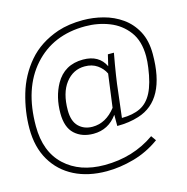

<svg xmlns="http://www.w3.org/2000/svg" viewBox="-137 -920 1226 1259"><g transform="rotate(-15 475.5 -290.0)"><path d="M434 209Q309 209 215 161.5Q121 114 68 24Q15 -66 15 -192Q15 -308 49 -424Q83 -540 160 -630Q237 -720 365 -764Q441 -789 537 -789Q606 -789 674.5 -771Q743 -753 799 -713.5Q855 -674 889 -610.5Q923 -547 923 -456Q923 -143 723 -81Q658 -60 576 -60V-136Q515 -51 413 -51Q335 -51 286 -96Q237 -141 237 -237Q237 -347 284 -432Q344 -539 471 -539Q579 -539 620 -454L638 -530H679Q649 -367 640 -278L619 -103Q694 -103 745 -128Q796 -153 826.5 -213Q857 -273 871 -376Q877 -418 877 -453Q877 -557 828.5 -621.5Q780 -686 703.5 -716Q627 -746 541 -746Q322 -746 191 -599Q60 -452 60 -197Q60 -23 161.5 71.5Q263 166 431 166Q625 166 773 62L797 96Q714 156 619 182.5Q524 209 434 209ZM419 -97Q510 -97 577 -183L607 -408Q590 -444 555 -468.5Q520 -493 470 -493Q391 -493 340 -427Q289 -361 289 -243Q289 -169 325.5 -133Q362 -97 419 -97Z"/></g></svg>

Font: Tanohe Sans Light
Style: Italic
Weight: 300
Designer: Village Type and Design LLC & Cristiano Sobral
Foundry: Cooper Hewitt Smithsonian Design Museum
Version: Version 1.00;September 29, 2021;FontCreator 13.0.0.2655 64-b